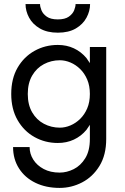

<svg xmlns="http://www.w3.org/2000/svg" viewBox="-20 -690 610 940"><path d="M176 -670Q176 -657 183 -639.5Q190 -622 209 -608.5Q228 -595 263 -595Q298 -595 317 -608.5Q336 -622 343 -639.5Q350 -657 350 -670H421Q421 -636 403.5 -603.5Q386 -571 351 -550.5Q316 -530 263 -530Q211 -530 175.5 -550.5Q140 -571 122.5 -603.5Q105 -636 105 -670ZM125 30Q125 63 143 91.5Q161 120 194 137.5Q227 155 272 155Q307 155 341 138Q375 121 397.5 84.5Q420 48 420 -10V-79Q412 -66 403 -54Q377 -23 341.5 -6.5Q306 10 263 10Q201 10 149 -19Q97 -48 66 -102Q35 -156 35 -230Q35 -305 66 -358.5Q97 -412 149 -441Q201 -470 263 -470Q306 -470 341.5 -453.5Q377 -437 403 -406Q412 -394 420 -381V-460H500V-10Q500 69 467 122.5Q434 176 382 203Q330 230 272 230Q205 230 153.5 205Q102 180 73 134.5Q44 89 44 30ZM116 -230Q116 -177 137.5 -140Q159 -103 195 -84Q231 -65 273 -65Q299 -65 325 -76Q351 -87 372.5 -108Q394 -129 407 -159.5Q420 -190 420 -230Q420 -270 407 -300.5Q394 -331 372.5 -352Q351 -373 325 -384Q299 -395 273 -395Q231 -395 195 -376Q159 -357 137.5 -320Q116 -283 116 -230Z"/></svg>

Font: Venryn Sans
Style: Regular
Weight: 400
Designer: Owen Earl, indestructible type* (font) & Cristiano Sobral (main changes)
Version: Version 3.600; ttfautohint (v1.8.3)